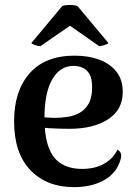

<svg xmlns="http://www.w3.org/2000/svg" viewBox="-20 -756 561 790"><path d="M285 14Q172 14 105 -56Q38 -126 38 -257Q38 -382 102 -454.5Q166 -527 287 -527Q344 -527 388.5 -510.5Q433 -494 459 -461Q485 -428 485 -378Q485 -304 424.5 -265Q364 -226 266 -226Q225 -226 182 -228.5Q139 -231 91 -243L94 -281Q117 -278 143.5 -275Q170 -272 203 -271Q229 -271 257 -275Q285 -279 308 -292Q331 -305 345 -330Q359 -355 359 -397Q359 -433 348 -451.5Q337 -470 319.5 -477.5Q302 -485 283 -485Q227 -485 195 -429.5Q163 -374 163 -272Q163 -193 181.5 -146.5Q200 -100 235 -80.5Q270 -61 317 -61Q372 -61 409.5 -83Q447 -105 463 -140Q473 -136 477.5 -124Q482 -112 471 -85Q452 -37 402.5 -11.5Q353 14 285 14ZM146 -566Q138 -566 124.5 -570.5Q111 -575 109 -579L236 -731Q242 -734 255 -735Q268 -736 280.5 -735Q293 -734 299 -731L426 -579Q424 -575 409.5 -570.5Q395 -566 388 -566L268 -650Z"/></svg>

Font: Arima Thin SemiBold
Style: Regular
Weight: 600
Version: Version 1.100